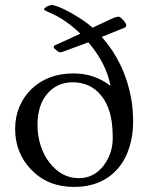

<svg xmlns="http://www.w3.org/2000/svg" viewBox="-20 -718 581 750"><path d="M39.1 -214.8Q39.1 -261.7 56.2 -301.8Q73.2 -341.8 103.5 -370.6Q167 -431.2 267.1 -431.2Q349.6 -431.2 411.6 -382.3Q396 -469.2 325.2 -552.7L232.9 -518.6Q220.7 -513.7 216.3 -513.7Q211.9 -513.7 208.3 -515.9Q204.6 -518.1 200.2 -521.5Q189.9 -529.3 189.9 -533.7Q189.9 -538.1 193.1 -540.3Q196.3 -542.5 210.9 -548.3L293.9 -586.4Q239.7 -638.7 186 -663.1Q151.9 -677.7 151.9 -680.9Q151.9 -684.1 155.3 -687Q158.7 -689.9 163.1 -692.4Q174.3 -698.2 182.9 -698.2Q191.4 -698.2 211.7 -690.2Q231.9 -682.1 254.9 -668.9Q308.1 -639.6 341.8 -609.9L422.4 -647.5Q431.6 -651.4 436 -651.9Q440.4 -652.3 443.1 -652.8Q445.8 -653.3 451.2 -649.2Q456.5 -645 461.4 -639.6Q473.1 -626 473.1 -619.9Q473.1 -613.8 468.5 -610.8Q463.9 -607.9 449.7 -603L377.4 -573.7Q465.8 -474.6 491.7 -337.4Q500 -293 500 -241Q500 -189 484.9 -141.1Q469.7 -93.3 440.4 -59.6Q377.9 12.2 268.6 12.2Q166.5 12.2 101.6 -55.7Q39.1 -120.6 39.1 -214.8ZM126.5 -229.5Q126.5 -186 139.4 -147.5Q152.3 -108.9 174.8 -81.1Q221.7 -22 287.6 -22Q347.2 -22 384.8 -71.3Q420.4 -118.2 420.4 -179.4Q420.4 -240.7 408.4 -280Q396.5 -319.3 375 -345.2Q333 -396.5 263.7 -396.5Q205.1 -396.5 167 -354.5Q126.5 -309.6 126.5 -229.5Z"/></svg>

Font: Ovo
Style: Regular
Weight: 400
Designer: Nicole Fally
Foundry: Sorkin Type Co.
Version: Version 1.001